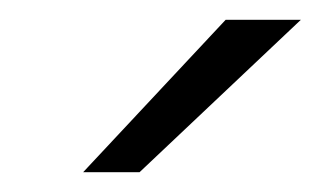

<svg xmlns="http://www.w3.org/2000/svg" viewBox="-20 -783 324 194"><path d="M121 -609H64L208 -763H284Z"/></svg>

Font: Open Sauce Sans Light Italic
Style: Regular
Weight: 300
Italic angle: -10°
Designer: Alfredo Marco Pradil
Foundry: Creative Sauce Fz LLC
Version: Version 1.477